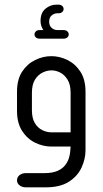

<svg xmlns="http://www.w3.org/2000/svg" viewBox="-20 -629 443 824"><path d="M166 -500Q161 -507 157.5 -517Q154 -527 154 -539Q154 -574 175 -591.5Q196 -609 222 -609H231Q241 -609 247 -603.5Q253 -598 253 -590Q253 -583 247 -577.5Q241 -572 231 -572H226Q213 -572 202 -563Q191 -554 191 -536Q191 -519 201.5 -509.5Q212 -500 226 -500H252Q263 -500 269 -494.5Q275 -489 275 -481Q275 -474 269 -468.5Q263 -463 252 -463H150Q140 -463 134 -468.5Q128 -474 128 -481Q128 -489 134 -494.5Q140 -500 150 -500ZM283 0H200Q165 0 131 -16.5Q97 -33 75 -67Q53 -101 53 -153V-235Q53 -288 75 -321.5Q97 -355 131 -371.5Q165 -388 200 -388Q236 -388 269.5 -371.5Q303 -355 325 -321.5Q347 -288 347 -235V16Q347 53 330 90Q313 127 275.5 151Q238 175 176 175H91Q75 175 64 166.5Q53 158 53 145Q53 131 64 122.5Q75 114 91 114H170Q205 114 226.5 104.5Q248 95 259.5 80Q271 65 275.5 50Q280 35 281 25ZM283 -61V-231Q283 -266 270 -287Q257 -308 238.5 -317.5Q220 -327 201 -327Q182 -327 162.5 -317.5Q143 -308 130 -287Q117 -266 117 -231V-156Q117 -121 130 -100Q143 -79 162.5 -70Q182 -61 201 -61Z"/></svg>

Font: Beiruti
Style: Regular
Weight: 400
Version: Version 1.00